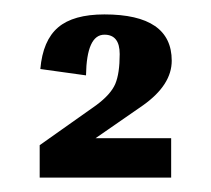

<svg xmlns="http://www.w3.org/2000/svg" viewBox="-20 -473 296 269"><path d="M100.5 -367.4Q101.4 -424.4 126.3 -424.4Q147.7 -424.4 147.7 -397.2Q147.7 -370.1 141.5 -355.4Q135.2 -340.7 114.8 -325.6L35.6 -269.6V-224.2H219.8V-279.4H113.9L180.6 -325.6Q220.6 -354.1 220.6 -387.9Q220.6 -452.8 126.3 -452.8Q82.7 -452.8 61.4 -434.6Q40 -416.4 36.5 -376.3Z"/></svg>

Font: Gidugu
Style: Regular
Weight: 400
Designer: Purushoth Kumar Guthula
Foundry: Silicon Andhra, USA.
Version: Version 1.0.5; ttfautohint (v1.2.25-373a) -l 7 -r 28 -G 50 -